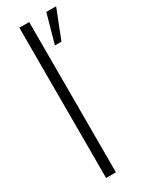

<svg xmlns="http://www.w3.org/2000/svg" viewBox="-198 -790 646 830"><g transform="rotate(-30 124.5 -375.5)"><path d="M65 0V-750H114V0ZM160 -607 200 -751H249L192.5 -607Z"/></g></svg>

Font: Urbanist ExtraLight
Style: Regular
Weight: 200
Designer: Corey Hu
Foundry: Corey Hu
Version: Version 1.330; ttfautohint (v1.8.4.7-5d5b)